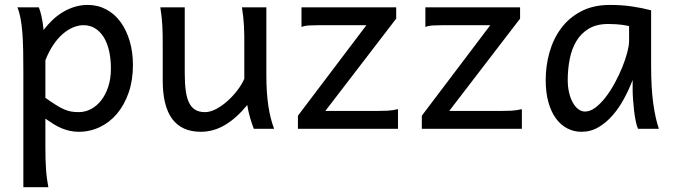

<svg xmlns="http://www.w3.org/2000/svg" viewBox="-20 -528 2767 787"><path d="M166 -127Q190.9 -109.4 209.2 -97.9Q227.5 -86.4 242.7 -79.8Q257.8 -73.2 271.7 -70.8Q285.6 -68.4 302.7 -68.4Q328.6 -68.4 352.3 -80.6Q376 -92.8 394.3 -116Q412.6 -139.2 423.6 -172.1Q434.6 -205.1 434.6 -246.6Q434.6 -287.1 427 -320.1Q419.4 -353 404.8 -376.2Q390.1 -399.4 369.4 -412.1Q348.6 -424.8 322.3 -424.8Q301.3 -424.8 279.3 -415.5Q257.3 -406.2 236.6 -388.2Q215.8 -370.1 197.8 -343Q179.7 -315.9 166 -280.8ZM139.2 -498Q144.5 -485.4 149.9 -462.2Q155.3 -439 158.7 -405.3Q175.8 -427.7 196 -446.8Q216.3 -465.8 239 -479.2Q261.7 -492.7 286.9 -500.2Q312 -507.8 339.4 -507.8Q380.9 -507.8 415.3 -489.5Q449.7 -471.2 473.9 -438.2Q498 -405.3 511.5 -360.1Q524.9 -314.9 524.9 -261.2Q524.9 -198.7 507.3 -148.2Q489.7 -97.7 459.7 -62Q429.7 -26.4 389.2 -7.1Q348.6 12.2 302.7 12.2Q283.2 12.2 265.9 8.3Q248.5 4.4 232.2 -2.4Q215.8 -9.3 199.7 -19.3Q183.6 -29.3 166 -41.5V73.2Q166 102.5 166.7 126.2Q167.5 149.9 168.9 169.9Q170.4 189.9 172.9 206.8Q175.3 223.6 178.2 239.3H75.7V-236.8Q75.7 -282.2 75 -321Q74.2 -359.9 71.8 -392.3Q69.3 -424.8 64.5 -451.2Q59.6 -477.5 51.3 -498Z M1020.5 0Q1017.1 -8.3 1013.2 -19.5Q1009.3 -30.8 1005.6 -43.5Q1002 -56.2 998.8 -70.1Q995.6 -84 993.7 -97.7Q949.2 -43.5 902.1 -15.6Q855 12.2 803.2 12.2Q647 12.2 647 -197.8V-341.8Q647 -365.2 646.7 -384.3Q646.5 -403.3 645.5 -421.1Q644.5 -439 642.6 -457.5Q640.6 -476.1 637.2 -498H737.3V-227.1Q737.3 -185.5 741.5 -155.5Q745.6 -125.5 755.4 -106.2Q765.1 -86.9 781 -77.6Q796.9 -68.4 820.3 -68.4Q841.8 -68.4 866.2 -81.3Q890.6 -94.2 912.8 -114.3Q935.1 -134.3 953.4 -158.4Q971.7 -182.6 981.4 -205.1V-341.8Q981.4 -365.7 981.2 -385Q981 -404.3 980 -421.9Q979 -439.5 977.1 -457.5Q975.1 -475.6 971.7 -498H1071.8V-219.7Q1071.8 -148.4 1079.8 -95Q1087.9 -41.5 1103.5 0Z M1604 -498V-451.7L1313.5 -73.2H1523.4Q1544.9 -73.2 1567.1 -74.2Q1589.4 -75.2 1611.3 -80.6V0H1201.2V-53.7L1481.9 -424.8H1291.5Q1269.5 -424.8 1249.5 -423.8Q1229.5 -422.9 1215.8 -417.5V-498Z M2111.8 -498V-451.7L1821.3 -73.2H2031.2Q2052.7 -73.2 2075 -74.2Q2097.2 -75.2 2119.1 -80.6V0H1709V-53.7L1989.7 -424.8H1799.3Q1777.3 -424.8 1757.3 -423.8Q1737.3 -422.9 1723.6 -417.5V-498Z M2558.6 -420.9Q2552.7 -422.4 2545.4 -423.8Q2538.1 -425.3 2528.1 -426.5Q2518.1 -427.7 2504.6 -428.7Q2491.2 -429.7 2473.1 -429.7Q2425.3 -429.7 2393.3 -410.4Q2361.3 -391.1 2342.3 -359.1Q2323.2 -327.1 2315.2 -285.6Q2307.1 -244.1 2307.1 -200.2Q2307.1 -171.9 2312.7 -148.2Q2318.4 -124.5 2328.1 -107.2Q2337.9 -89.8 2350.6 -80.3Q2363.3 -70.8 2377.9 -70.8Q2399.4 -70.8 2421.1 -87.4Q2442.9 -104 2462.9 -130.1Q2482.9 -156.2 2500.5 -188.7Q2518.1 -221.2 2531 -253.2Q2543.9 -285.2 2551.3 -313.5Q2558.6 -341.8 2558.6 -358.9ZM2595.2 0Q2589.8 -11.7 2585.7 -32.2Q2581.5 -52.7 2578.9 -75.9Q2576.2 -99.1 2574.7 -122.1Q2573.2 -145 2573.2 -161.1V-200.2Q2558.6 -162.1 2538.3 -124.3Q2518.1 -86.4 2491.9 -56.2Q2465.8 -25.9 2433.6 -6.8Q2401.4 12.2 2363.3 12.2Q2332.5 12.2 2305.7 -1.5Q2278.8 -15.1 2259 -42Q2239.3 -68.8 2228 -108.6Q2216.8 -148.4 2216.8 -200.2Q2216.8 -258.3 2232.4 -313.7Q2248 -369.1 2280.3 -412.4Q2312.5 -455.6 2362.3 -481.7Q2412.1 -507.8 2480.5 -507.8Q2527.8 -507.8 2569.8 -501.7Q2611.8 -495.6 2648.9 -485.8V-258.8Q2648.9 -166.5 2657.7 -103.8Q2666.5 -41 2680.7 0Z"/></svg>

Font: Andika Cyr
Style: Regular
Weight: 400
Designer: Victor Gaultney, Annie Olsen, Julie Remington, Don Collingsworth, Eric Hays, Becca Hirsbrunner
Foundry: SIL International
Version: Version 5.000